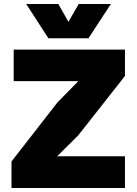

<svg xmlns="http://www.w3.org/2000/svg" viewBox="-20 -948 690 968"><path d="M38 0V-134L270 -432L375 -539H223H49V-698H610V-565L374 -265L268 -160H420H610V0ZM112 -928H274L325 -838L377 -928H539L426 -755H224Z"/></svg>

Font: Azeret Mono ExtraBold
Style: Regular
Weight: 800
Designer: Martin Vácha
Foundry: Displaay
Version: Version 1.002